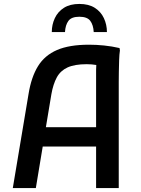

<svg xmlns="http://www.w3.org/2000/svg" viewBox="-20 -955 714 975"><path d="M45 0 125 -478Q139 -564 173 -619Q207 -674 269.5 -701Q332 -728 432 -728Q469 -728 508.5 -724Q548 -720 587 -711L589 -699Q586 -680 585 -650Q584 -620 583.5 -589.5Q583 -559 583 -539V0H468V-211H197L162 0ZM241 -477 213 -309H468V-575Q468 -588 468 -601Q468 -614 469 -625Q458 -627 445.5 -628Q433 -629 420 -629Q359 -629 323 -612.5Q287 -596 268.5 -562Q250 -528 241 -477ZM383 -935Q430 -935 461 -915.5Q492 -896 507.5 -863Q523 -830 523 -792H456Q454 -828 438.5 -849Q423 -870 383 -870Q343 -870 327.5 -849Q312 -828 310 -792H243Q243 -830 258.5 -863Q274 -896 305 -915.5Q336 -935 383 -935Z"/></svg>

Font: Kufam Medium
Style: Regular
Weight: 500
Designer: Wael Morcos, Artur Schmal
Foundry: Original Type
Version: Version 1.300; ttfautohint (v1.8.3)